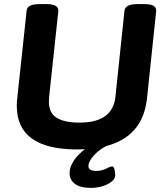

<svg xmlns="http://www.w3.org/2000/svg" viewBox="-20 -722 806 938"><path d="M356 8Q62 8 62 -205Q62 -213 62.5 -222Q63 -231 64 -240L110 -669Q112 -702 173 -702H208Q267 -702 265 -668L220 -249Q220 -243 219.5 -237.5Q219 -232 219 -223Q219 -170 257 -146.5Q295 -123 369 -123Q531 -123 544 -250L588 -669Q591 -702 651 -702H686Q746 -702 743 -668L698 -240Q671 8 356 8ZM423 196Q374 196 347 177Q320 158 320 123Q320 97 336.5 69.5Q353 42 380 19Q407 -4 438 -17L502 -10Q465 8 438.5 37.5Q412 67 412 89Q412 113 450 113Q477 113 498 102Q519 91 527 91Q536 91 539.5 106.5Q543 122 543 134Q543 150 526 164.5Q509 179 481.5 187.5Q454 196 423 196Z"/></svg>

Font: Asap Semi Expanded Semi Expanded Regular
Style: Bold Italic
Weight: 700
Width: 6
Italic angle: -6°
Designer: Pablo Cosgaya
Foundry: Omnibus-Type
Version: Version 3.001; ttfautohint (v1.8.4.7-5d5b)